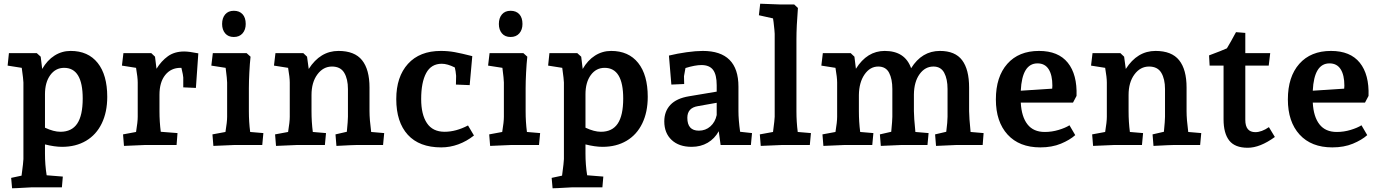

<svg xmlns="http://www.w3.org/2000/svg" viewBox="-20 -780 7426 1033"><path d="M40 177 96 165Q106 90 106 76V-336Q106 -350 97 -415L21 -427L28 -494H178L199 -475L207 -409Q234 -456 273.5 -481Q313 -506 360 -506Q454 -506 505.5 -441.5Q557 -377 557 -259Q557 -177 527.5 -116Q498 -55 443 -22.5Q388 10 314 10Q274 10 222 -3V46Q222 107 231 163L318 170L313 228H148Q111 230 73 232L45 233ZM305 -71Q366 -71 395.5 -115Q425 -159 425 -250Q425 -415 325 -415Q279 -415 250.5 -376Q222 -337 222 -273V-93Q269 -71 305 -71Z M642 -57 712 -70Q721 -124 721 -152V-336Q721 -363 712 -415L636 -427L644 -494H794L814 -475L822 -410Q848 -452 883.5 -477.5Q919 -503 971 -503Q997 -503 1047 -493L1034 -307L966 -310V-363Q966 -373 956 -415H951Q900 -415 869 -376.5Q838 -338 838 -270V-182Q838 -125 845 -71L935 -64L930 0H763Q745 0 647 5Z M1123 -57 1193 -70Q1202 -124 1202 -152V-336Q1202 -353 1194 -415L1117 -427L1125 -494H1307L1328 -475Q1324 -439 1321.5 -390Q1319 -341 1319 -306V-182Q1319 -124 1326 -70L1397 -64L1391 0H1244Q1226 0 1128 5ZM1175 -651Q1175 -683 1191.5 -702.5Q1208 -722 1238 -722Q1268 -722 1285 -703.5Q1302 -685 1302 -651Q1302 -620 1285 -600.5Q1268 -581 1238 -581Q1208 -581 1191.5 -600.5Q1175 -620 1175 -651Z M1460 -57 1530 -70Q1539 -124 1539 -152V-336Q1539 -363 1530 -415L1454 -427L1462 -494H1612L1632 -475L1641 -409Q1703 -506 1801 -506Q1888 -506 1928 -456Q1968 -406 1968 -309V-182Q1968 -138 1977 -70L2047 -64L2041 0H1903Q1883 0 1790 5L1785 -57L1846 -71Q1852 -131 1852 -152V-301Q1852 -355 1832 -388.5Q1812 -422 1766 -422Q1719 -422 1687.5 -379.5Q1656 -337 1656 -269V-182Q1656 -124 1663 -70L1734 -64L1728 0H1581Q1563 0 1465 5Z M2112 -247Q2112 -367 2175 -436.5Q2238 -506 2352 -506Q2391 -506 2426.5 -499.5Q2462 -493 2521 -478L2507 -322L2433 -325L2434 -372Q2432 -397 2427 -417Q2387 -437 2357 -437Q2300 -437 2273 -387Q2246 -337 2246 -247Q2246 -164 2277 -117.5Q2308 -71 2372 -71Q2433 -71 2498 -105L2530 -51Q2491 -20 2446 -3.5Q2401 13 2354 13Q2236 13 2174 -55Q2112 -123 2112 -247Z M2612 -57 2682 -70Q2691 -124 2691 -152V-336Q2691 -353 2683 -415L2606 -427L2614 -494H2796L2817 -475Q2813 -439 2810.5 -390Q2808 -341 2808 -306V-182Q2808 -124 2815 -70L2886 -64L2880 0H2733Q2715 0 2617 5ZM2664 -651Q2664 -683 2680.5 -702.5Q2697 -722 2727 -722Q2757 -722 2774 -703.5Q2791 -685 2791 -651Q2791 -620 2774 -600.5Q2757 -581 2727 -581Q2697 -581 2680.5 -600.5Q2664 -620 2664 -651Z M2948 177 3004 165Q3014 90 3014 76V-336Q3014 -350 3005 -415L2929 -427L2936 -494H3086L3107 -475L3115 -409Q3142 -456 3181.5 -481Q3221 -506 3268 -506Q3362 -506 3413.5 -441.5Q3465 -377 3465 -259Q3465 -177 3435.5 -116Q3406 -55 3351 -22.5Q3296 10 3222 10Q3182 10 3130 -3V46Q3130 107 3139 163L3226 170L3221 228H3056Q3019 230 2981 232L2953 233ZM3213 -71Q3274 -71 3303.5 -115Q3333 -159 3333 -250Q3333 -415 3233 -415Q3187 -415 3158.5 -376Q3130 -337 3130 -273V-93Q3177 -71 3213 -71Z M3554 -127Q3554 -181 3587 -216Q3620 -251 3687 -262L3836 -287V-321Q3836 -378 3816.5 -404Q3797 -430 3754 -430Q3720 -430 3668 -414L3660 -370L3661 -328L3592 -325L3579 -481Q3624 -492 3674 -499Q3724 -506 3761 -506Q3953 -506 3953 -314V-182Q3953 -136 3962 -71L4026 -64L4020 0H3857L3847 -74Q3825 -34 3787.5 -12Q3750 10 3701 10Q3633 10 3593.5 -27Q3554 -64 3554 -127ZM3740 -77Q3776 -77 3802 -100Q3828 -123 3836 -161V-227L3735 -209Q3678 -200 3678 -146Q3678 -77 3740 -77Z M4068 -57 4139 -70Q4148 -138 4148 -152V-598Q4148 -609 4142 -661L4139 -681L4063 -698L4070 -760L4177 -756H4253L4273 -737Q4265 -636 4265 -568V-182Q4265 -124 4272 -70L4343 -64L4337 0H4190Q4132 3 4073 5Z M5011 -57 5071 -71Q5078 -125 5078 -152V-301Q5078 -355 5060 -388.5Q5042 -422 5002 -422Q4957 -422 4927.5 -381Q4898 -340 4897 -272V-182Q4897 -150 4905 -70L4976 -64L4970 0H4832L4719 5L4714 -57L4775 -71Q4781 -133 4781 -152V-301Q4781 -355 4763.5 -388.5Q4746 -422 4705 -422Q4661 -422 4631.5 -379.5Q4602 -337 4601 -269V-182Q4601 -124 4608 -70L4679 -64L4673 0H4526Q4508 0 4410 5L4405 -57L4475 -70Q4484 -124 4484 -152V-336Q4484 -363 4475 -415L4399 -427L4407 -494H4557L4577 -475L4585 -410Q4645 -506 4740 -506Q4849 -506 4882 -413Q4940 -506 5037 -506Q5119 -506 5156.5 -456Q5194 -406 5194 -309V-182Q5194 -150 5202 -70L5272 -64L5267 0H5128L5016 5Z M5338 -245Q5338 -367 5399.5 -436.5Q5461 -506 5570 -506Q5674 -506 5725 -442.5Q5776 -379 5772 -264L5753 -228H5472Q5476 -152 5508 -111Q5540 -70 5601 -70Q5639 -70 5675.5 -81Q5712 -92 5734 -106L5765 -53Q5736 -27 5688 -7Q5640 13 5577 13Q5464 13 5401 -56Q5338 -125 5338 -245ZM5641 -303Q5642 -308 5642 -319Q5642 -376 5622 -407.5Q5602 -439 5562 -439Q5479 -439 5472 -292Z M5856 -57 5926 -70Q5935 -124 5935 -152V-336Q5935 -363 5926 -415L5850 -427L5858 -494H6008L6028 -475L6037 -409Q6099 -506 6197 -506Q6284 -506 6324 -456Q6364 -406 6364 -309V-182Q6364 -138 6373 -70L6443 -64L6437 0H6299Q6279 0 6186 5L6181 -57L6242 -71Q6248 -131 6248 -152V-301Q6248 -355 6228 -388.5Q6208 -422 6162 -422Q6115 -422 6083.5 -379.5Q6052 -337 6052 -269V-182Q6052 -124 6059 -70L6130 -64L6124 0H5977Q5959 0 5861 5Z M6563 -138V-427H6488L6485 -482Q6555 -508 6581 -520Q6606 -562 6620 -589L6630 -607L6680 -603V-494H6814L6806 -427H6680V-135Q6680 -69 6734 -69Q6768 -69 6807 -96L6839 -43Q6759 15 6693 15Q6624 15 6593.5 -24Q6563 -63 6563 -138Z M6909 -245Q6909 -367 6970.5 -436.5Q7032 -506 7141 -506Q7245 -506 7296 -442.5Q7347 -379 7343 -264L7324 -228H7043Q7047 -152 7079 -111Q7111 -70 7172 -70Q7210 -70 7246.5 -81Q7283 -92 7305 -106L7336 -53Q7307 -27 7259 -7Q7211 13 7148 13Q7035 13 6972 -56Q6909 -125 6909 -245ZM7212 -303Q7213 -308 7213 -319Q7213 -376 7193 -407.5Q7173 -439 7133 -439Q7050 -439 7043 -292Z"/></svg>

Font: Andada Pro
Style: Bold
Weight: 700
Designer: Carolina Giovagnoli
Foundry: Huerta Tipografica
Version: Version 3.005; ttfautohint (v1.8.4)